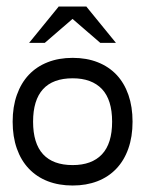

<svg xmlns="http://www.w3.org/2000/svg" viewBox="-20 -572 448 592"><path d="M204.1 -393.6Q247.1 -393.6 281.2 -380.1Q315.4 -366.7 339.4 -341.3Q363.3 -315.9 376 -279.3Q388.7 -242.7 388.7 -196.8Q388.7 -150.4 375.7 -113.8Q362.8 -77.1 338.6 -51.8Q314.5 -26.4 280.3 -13.2Q246.1 0 204.1 0Q161.6 0 127.4 -13.2Q93.3 -26.4 69.1 -51.8Q44.9 -77.1 32 -113.8Q19 -150.4 19 -196.8Q19 -242.7 32 -279.3Q44.9 -315.9 68.8 -341.3Q92.8 -366.7 127 -380.1Q161.1 -393.6 204.1 -393.6ZM294.4 -297.4Q262.7 -330.6 204.1 -330.6Q143.1 -330.6 112.5 -296.9Q82 -263.2 82 -196.8Q82 -129.9 112.8 -96.4Q143.6 -63 204.1 -63Q263.2 -63 294.4 -96.2Q325.7 -129.4 325.7 -196.8Q325.7 -264.2 294.4 -297.4ZM247.1 -551.8 246.6 -551.3 337.4 -439.9H289.1L203.6 -513.7L118.2 -439.9H69.8L160.6 -551.3L160.2 -551.8H246.1Z"/></svg>

Font: Fibel Sued LRS
Style: Regular
Weight: 400
Designer: Peter Wiegel
Foundry: Peter Wiegel
Version: Version 000.000